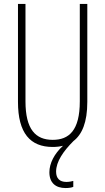

<svg xmlns="http://www.w3.org/2000/svg" viewBox="-20 -734 533 972"><path d="M264 135C264 84 301 31 352 -20C395 -53 422 -114 422 -218V-714H384V-221C384 -73 329 -26 247 -26C160 -26 109 -79 109 -221V-714H71V-218C71 -60 133 10 247 10C265 10 283 8 299 4C255 44 230 93 230 138C230 192 262 218 312 218C327 218 342 216 351 212V182C344 184 330 187 316 187C282 187 264 169 264 135Z"/></svg>

Font: Noto Sans Lao UI ExtCond ExtLt
Style: Regular
Weight: 200
Width: 2
Designer: Monotype Design Team
Foundry: Monotype Imaging Inc.
Version: Version 2.000